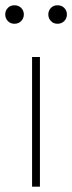

<svg xmlns="http://www.w3.org/2000/svg" viewBox="-21 -696 270 716"><path d="M-1.5 -642.1Q-1.5 -627.9 8.1 -617.7Q17.6 -607.4 32.7 -607.4Q48.3 -607.4 58.1 -617.7Q67.9 -627.9 67.9 -642.1Q67.9 -656.2 58.1 -666.3Q48.3 -676.3 32.7 -676.3Q17.6 -676.3 8.1 -666.3Q-1.5 -656.2 -1.5 -642.1ZM159.2 -642.1Q159.2 -627.9 168.7 -617.7Q178.2 -607.4 193.4 -607.4Q209 -607.4 218.8 -617.7Q228.5 -627.9 228.5 -642.1Q228.5 -656.2 218.8 -666.3Q209 -676.3 193.4 -676.3Q178.2 -676.3 168.7 -666.3Q159.2 -656.2 159.2 -642.1ZM98.6 -483.4V0H127.9V-483.4Z"/></svg>

Font: Estedad VF
Style: Regular
Weight: 100
Designer: Amin Abedi
Version: Version 7.3